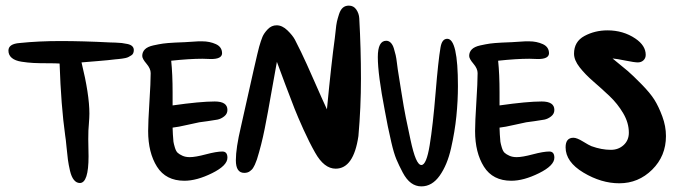

<svg xmlns="http://www.w3.org/2000/svg" viewBox="-20 -679 2409 683"><path d="M50 -526Q117 -533 195 -533Q275 -533 372 -528Q376 -528 390 -527.5Q404 -527 413 -526Q422 -525 433.5 -522.5Q445 -520 450.5 -514.5Q456 -509 456 -501Q456 -495 454 -490Q452 -485 447 -482Q442 -479 437.5 -476.5Q433 -474 426 -472.5Q419 -471 414.5 -470.5Q410 -470 402 -469Q394 -468 391 -468Q368 -465 325 -461.5Q282 -458 270 -457Q298 -343 298 -275Q298 -262 296 -236Q294 -220 294 -184Q294 -173 294.5 -153Q295 -133 295 -123Q295 -28 264 -28Q252 -28 243 -39Q234 -50 229 -71.5Q224 -93 221.5 -111.5Q219 -130 216.5 -157.5Q214 -185 212 -196Q197 -303 192 -453Q179 -454 149.5 -454Q120 -454 99.5 -455Q79 -456 56.5 -459.5Q34 -463 22 -473Q10 -483 10 -499Q10 -523 50 -526Z M770 -489Q769 -469 731 -469Q726 -469 715.5 -469.5Q705 -470 700 -470Q654 -470 589 -463Q594 -415 594 -350V-304Q692 -318 744 -318Q789 -318 789 -288Q789 -274 777.5 -265Q766 -256 753.5 -253.5Q741 -251 718.5 -248Q696 -245 689 -244Q682 -243 647.5 -235Q613 -227 594 -225Q594 -220 595 -201Q596 -182 597 -175Q598 -168 602 -154.5Q606 -141 612 -135.5Q618 -130 629 -125Q640 -120 655 -120Q675 -120 712.5 -130Q750 -140 771 -140Q789 -140 789 -118Q789 -90 734.5 -63Q680 -36 636 -36Q570 -36 538.5 -86Q507 -136 507 -213Q507 -245 511.5 -315.5Q516 -386 516 -419Q516 -435 501 -452.5Q486 -470 486 -480Q486 -494 495.5 -503.5Q505 -513 525.5 -517.5Q546 -522 560 -524Q574 -526 602.5 -527.5Q631 -529 638 -529L686 -532H699Q726 -532 748 -522Q770 -512 770 -489Z M1258 -614Q1264 -506 1264 -399Q1264 -297 1255 -195Q1238 -79 1174 -79Q1133 -79 1101 -136Q1080 -173 1059.5 -218.5Q1039 -264 1028 -292Q1017 -320 994.5 -379.5Q972 -439 965 -459Q958 -423 945.5 -350.5Q933 -278 921.5 -220.5Q910 -163 894 -112Q893 -110 890.5 -103Q888 -96 886.5 -93Q885 -90 882 -84.5Q879 -79 876 -76Q873 -73 869 -70Q865 -67 860 -65.5Q855 -64 849 -64Q819 -64 819 -109Q819 -152 837 -228Q895 -489 902 -513Q908 -534 913.5 -547.5Q919 -561 932.5 -575Q946 -589 964 -589Q984 -589 1002.5 -571Q1021 -553 1029 -538Q1037 -523 1051 -494Q1068 -459 1098 -390.5Q1128 -322 1143 -290Q1159 -457 1171 -543Q1172 -548 1174 -569.5Q1176 -591 1178.5 -602Q1181 -613 1186 -628.5Q1191 -644 1199.5 -651.5Q1208 -659 1221 -659Q1238 -659 1247.5 -645Q1257 -631 1258 -614Z M1571 -541Q1609 -541 1609 -373Q1609 -321 1603.5 -266Q1598 -211 1584.5 -151.5Q1571 -92 1544 -54Q1517 -16 1479 -16Q1459 -16 1442.5 -28Q1426 -40 1412.5 -65.5Q1399 -91 1390 -112.5Q1381 -134 1372 -173Q1363 -212 1359.5 -230Q1356 -248 1349 -285Q1324 -414 1324 -476Q1324 -534 1354 -534Q1363 -534 1370 -527Q1377 -520 1381 -507Q1385 -494 1387.5 -483Q1390 -472 1392 -455Q1394 -438 1395 -432Q1397 -420 1407 -356.5Q1417 -293 1423.5 -261.5Q1430 -230 1440 -183Q1450 -136 1459.5 -114Q1469 -92 1479 -92Q1497 -92 1508.5 -162.5Q1520 -233 1529.5 -348.5Q1539 -464 1547 -510Q1552 -541 1571 -541Z M1933 -489Q1932 -469 1894 -469Q1889 -469 1878.5 -469.5Q1868 -470 1863 -470Q1817 -470 1752 -463Q1757 -415 1757 -350V-304Q1855 -318 1907 -318Q1952 -318 1952 -288Q1952 -274 1940.5 -265Q1929 -256 1916.5 -253.5Q1904 -251 1881.5 -248Q1859 -245 1852 -244Q1845 -243 1810.5 -235Q1776 -227 1757 -225Q1757 -220 1758 -201Q1759 -182 1760 -175Q1761 -168 1765 -154.5Q1769 -141 1775 -135.5Q1781 -130 1792 -125Q1803 -120 1818 -120Q1838 -120 1875.5 -130Q1913 -140 1934 -140Q1952 -140 1952 -118Q1952 -90 1897.5 -63Q1843 -36 1799 -36Q1733 -36 1701.5 -86Q1670 -136 1670 -213Q1670 -245 1674.5 -315.5Q1679 -386 1679 -419Q1679 -435 1664 -452.5Q1649 -470 1649 -480Q1649 -494 1658.5 -503.5Q1668 -513 1688.5 -517.5Q1709 -522 1723 -524Q1737 -526 1765.5 -527.5Q1794 -529 1801 -529L1849 -532H1862Q1889 -532 1911 -522Q1933 -512 1933 -489Z M2240 -542Q2277 -517 2277 -484Q2277 -472 2269 -464.5Q2261 -457 2249 -457Q2237 -457 2205 -463.5Q2173 -470 2159 -471Q2196 -441 2213 -426.5Q2230 -412 2261.5 -380Q2293 -348 2308 -324Q2323 -300 2336 -265Q2349 -230 2349 -195Q2349 -124 2300 -75.5Q2251 -27 2183 -27Q2119 -27 2055.5 -65Q1992 -103 1992 -155Q1992 -189 2020 -189Q2032 -189 2054 -175.5Q2076 -162 2084 -159Q2120 -146 2153 -146Q2180 -146 2198.5 -163Q2217 -180 2217 -207Q2217 -242 2197 -276Q2177 -310 2148.5 -337Q2120 -364 2091 -389Q2062 -414 2042 -439.5Q2022 -465 2022 -488Q2022 -531 2059 -551Q2096 -571 2141 -571Q2197 -571 2240 -542Z"/></svg>

Font: Because We Mentor
Style: Regular
Weight: 400
Designer: Liz Wetzel, Aaron Williamson, Russ McMullin
Foundry: Red Hat
Version: Version 1.000